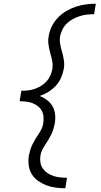

<svg xmlns="http://www.w3.org/2000/svg" viewBox="-20 -853 540 1026"><path d="M329 153Q303 153 277 149.5Q251 146 227.5 137Q204 128 183.5 113.5Q163 99 150 78Q137 57 133.5 31Q130 5 134 -21Q137 -36 141.5 -51Q146 -66 153 -80.5Q160 -95 168.5 -109Q177 -123 186 -136.5Q195 -150 202 -164Q209 -178 211 -194Q214 -211 212.5 -229Q211 -247 203 -261.5Q195 -276 182 -286Q169 -296 153 -302Q137 -308 119.5 -310Q102 -312 85 -312L87 -325L94 -368Q112 -368 130 -370Q148 -372 165.5 -378Q183 -384 199.5 -394Q216 -404 229 -418.5Q242 -433 249.5 -450.5Q257 -468 260 -486Q263 -508 258.5 -529.5Q254 -551 248 -572Q242 -593 239 -615Q236 -637 240 -659Q244 -686 256.5 -711.5Q269 -737 289 -758Q309 -779 333.5 -793.5Q358 -808 385 -817Q412 -826 438.5 -829.5Q465 -833 492 -833L483 -777Q464 -777 445 -775Q426 -773 407 -767Q388 -761 370 -751.5Q352 -742 337.5 -728Q323 -714 314 -696Q305 -678 301 -659Q298 -639 301.5 -619Q305 -599 310 -581Q317 -558 321 -534Q325 -510 321 -486Q317 -462 306.5 -438Q296 -414 278.5 -395Q261 -376 238.5 -362Q216 -348 192 -340Q213 -332 231.5 -318Q250 -304 261 -284.5Q272 -265 274.5 -241.5Q277 -218 273 -194Q270 -179 265.5 -164Q261 -149 254 -134.5Q247 -120 238.5 -106Q230 -92 221 -78.5Q212 -65 205 -51Q198 -37 196 -21Q193 -3 196 15.5Q199 34 209 48Q219 62 234 72Q249 82 266 87.5Q283 93 301.5 95Q320 97 338 97Z"/></svg>

Font: Iosevka Slab Light
Style: Italic
Weight: 300
Italic angle: -9°
Monospace: yes
Designer: Belleve Invis
Foundry: Belleve Invis
Version: Version 11.1.1; ttfautohint (v1.8.3)